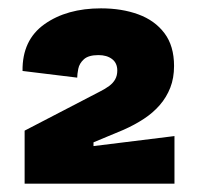

<svg xmlns="http://www.w3.org/2000/svg" viewBox="-20 -710 477 460"><path d="M39 -270V-397L220 -491Q232 -497 241.5 -504Q251 -511 256 -520Q261 -529 261 -541Q261 -559 248.5 -568.5Q236 -578 216 -578Q192 -578 181 -568Q170 -558 167.5 -545Q165 -532 165 -524L34 -540Q33 -614 86.5 -652Q140 -690 222 -690Q272 -690 311.5 -675.5Q351 -661 374 -630.5Q397 -600 397 -552Q397 -523 388 -500Q379 -477 363 -458.5Q347 -440 325 -425.5Q303 -411 276 -399L204 -369V-360L398 -384V-270Z"/></svg>

Font: Bricolage Grotesque 24pt ExtraBold
Style: Regular
Weight: 800
Designer: Mathieu Triay
Foundry: Atelier Triay
Version: Version 1.001;gftools[0.9.33.dev8+g029e19f]